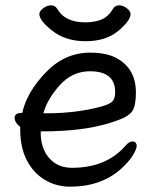

<svg xmlns="http://www.w3.org/2000/svg" viewBox="-20 -684 583 722"><path d="M471 -631Q471 -607 425 -568Q379 -529 301.5 -529Q224 -529 172 -572Q128 -608 128 -631Q128 -642 142.5 -653Q157 -664 172 -664Q187 -664 195 -651Q224 -600 300 -600Q337 -600 362.5 -611Q388 -622 405 -651Q413 -664 428 -664Q443 -664 457 -653Q471 -642 471 -631ZM56 -207Q35 -223 35 -241Q35 -259 60 -259L64 -260Q80 -336 151.5 -411Q223 -486 319 -486Q383 -486 421 -464Q491 -424 491 -337Q491 -303 485 -282Q479 -261 458 -248Q437 -235 391 -221Q290 -190 140 -190H133V-186Q133 -126 165 -89.5Q197 -53 251 -53Q379 -53 451 -135Q465 -152 478 -152Q487 -152 490.5 -147Q494 -142 494 -136Q494 -123 479 -99Q464 -75 433 -47Q358 18 244 18Q191 18 148 -8Q105 -34 80.5 -82Q56 -130 56 -196ZM143 -258H155Q266 -258 360 -283Q395 -293 404 -304Q413 -315 413 -338Q413 -416 318 -416Q252 -416 205 -364Q158 -312 143 -258Z"/></svg>

Font: Moon Stars Kai
Style: Bold
Weight: 700
Designer: GuiWonder
Version: Version 1.101